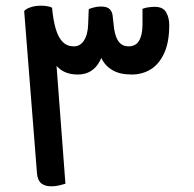

<svg xmlns="http://www.w3.org/2000/svg" viewBox="-20 -647 682 675"><path d="M124 -627Q136 -627 147 -625Q158 -623 163 -620Q167 -576 176 -545.5Q185 -515 200.5 -499.5Q216 -484 240 -484Q262 -484 275.5 -505Q289 -526 290 -563L292 -615Q299 -618 310.5 -621Q322 -624 335 -624Q357 -624 366 -614.5Q375 -605 376 -591L381 -547Q386 -514 398.5 -499Q411 -484 432 -484Q447 -484 458 -491.5Q469 -499 475.5 -519Q482 -539 481 -576V-616Q491 -620 503 -621.5Q515 -623 524 -623Q553 -623 564 -604Q575 -585 575 -559Q575 -498 557 -459.5Q539 -421 509.5 -403Q480 -385 443 -385Q402 -385 376 -400Q350 -415 337 -441.5Q324 -468 322 -503H348Q346 -450 321.5 -417.5Q297 -385 253 -385Q204 -385 177.5 -417Q151 -449 142 -506L171 -519L210 -1Q203 1 189.5 4.5Q176 8 160 8Q138 8 125 -2.5Q112 -13 110 -38L65 -608Q71 -616 87.5 -621.5Q104 -627 124 -627Z"/></svg>

Font: Baloo Bhaijaan 2 Medium
Style: Regular
Weight: 500
Designer: Sanskriti Dholi, Noopur Datye and Ek Type
Foundry: Ek Type
Version: Version 1.701